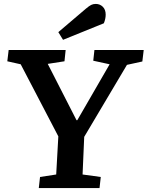

<svg xmlns="http://www.w3.org/2000/svg" viewBox="-20 -954 749 974"><path d="M416 -910.2Q432.1 -923.8 442.4 -929Q452.6 -934.1 465.8 -934.1Q486.8 -934.1 501.5 -919.7Q516.1 -905.3 516.1 -879.9Q516.1 -858.4 506.8 -835.9L299.8 -752L275.9 -791ZM368.2 -344.2H372.1L536.1 -627.9L453.1 -646L459 -700.2H709L702.1 -642.1L624 -625L407.2 -259.8L398.9 -68.8L491.2 -56.2L484.9 0H176.8L183.1 -56.2L265.1 -68.8L275.9 -262.2L85 -627.9L17.1 -643.1L23.9 -700.2H313L307.1 -643.1L222.2 -629.9Z"/></svg>

Font: Literata Book
Style: Bold Italic
Weight: 700
Italic angle: -3°
Designer: Latin by Veronika Burian and Jose Scaglione. Greek by Irene Vlachou. Cyrillic by Vera Evstafieva
Foundry: TypeTogether
Version: Version 1.003;PS 001.003;hotconv 1.0.88;makeotf.lib2.5.64775